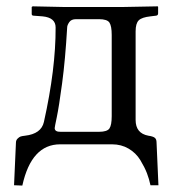

<svg xmlns="http://www.w3.org/2000/svg" viewBox="-20 -451 546 600"><path d="M23.9 127.9 29.8 -4.9Q29.8 -12.7 34.9 -17.8Q40 -22.9 44.4 -24.4Q48.8 -25.9 58.1 -26.9Q108.9 -32.7 117.2 -69.8Q154.3 -235.8 153.8 -365.2Q153.8 -396 112.8 -399.9L85.9 -401.9Q79.1 -401.9 79.1 -407.2V-429.2L82 -431.2Q160.2 -429.2 176.8 -429.2H367.2L473.1 -431.2L474.1 -429.2V-409.2Q474.1 -402.3 466.8 -401.9L450.2 -399.9Q423.3 -397 413.6 -387.5Q403.8 -377.9 403.8 -353V-76.2Q403.8 -34.2 443.8 -26.9Q458 -24.9 463.6 -20.5Q469.2 -16.1 469.2 -5.9L475.1 127.9H450.2Q446.3 108.9 439.2 90.3Q432.1 71.8 418.5 49.3Q404.8 26.9 381.8 13.4Q358.9 0 330.1 0H168Q78.1 0 49.8 128.9ZM150.9 -50.8Q150.9 -38.6 169.9 -39.1H289.1Q314.9 -39.1 322 -49.6Q329.1 -60.1 329.1 -87.9V-341.8Q329.1 -369.6 322 -380.4Q314.9 -391.1 289.1 -391.1H217.8Q202.6 -391.1 196.3 -381.6Q189.9 -372.1 189.9 -365.2Q184.1 -265.1 174.1 -190.7Q164.1 -116.2 157.5 -85Q150.9 -53.7 150.9 -50.8Z"/></svg>

Font: Linux Libertine Display
Style: Regular
Weight: 400
Designer: Philipp H. Poll
Foundry: Philipp H. Poll
Version: Version 5.0.9